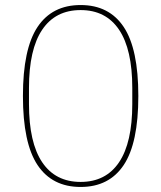

<svg xmlns="http://www.w3.org/2000/svg" viewBox="-20 -730 640 762"><path d="M471 -75Q413 12 300 12Q187 12 129 -75Q71 -162 71 -349Q71 -536 129 -623Q187 -710 300 -710Q413 -710 471 -623Q529 -536 529 -349Q529 -162 471 -75ZM505 -317V-381Q505 -534 452.5 -612Q400 -690 300 -690Q200 -690 147.5 -612Q95 -534 95 -381V-317Q95 -164 147.5 -86Q200 -8 300 -8Q400 -8 452.5 -86Q505 -164 505 -317Z"/></svg>

Font: IBM Plex Sans Thin
Style: Regular
Weight: 100
Designer: Mike Abbink, Paul van der Laan, Pieter van Rosmalen
Foundry: Bold Monday
Version: Version 3.0